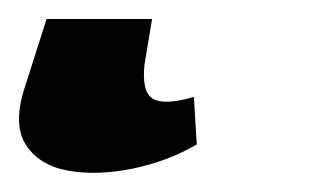

<svg xmlns="http://www.w3.org/2000/svg" viewBox="-55 20 330 202"><path d="M-6 40H105L97 88Q94 117 106 124Q118 131 149 122L152 172Q121 190 84 197.5Q47 205 16.5 199.5Q-14 194 -28 172Q-42 150 -28 109Z"/></svg>

Font: Piazzolla ExtraBold
Style: Italic
Weight: 800
Italic angle: -11.3°
Designer: Juan Pablo del Peral
Foundry: Huerta Tipografica
Version: Version 1.330